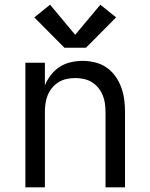

<svg xmlns="http://www.w3.org/2000/svg" viewBox="-20 -797 640 817"><path d="M88 0V-530H171V-434Q181 -458 197 -478.5Q213 -499 234 -512.5Q255 -526 280.5 -532Q306 -538 332 -538Q358 -538 384.5 -531.5Q411 -525 433 -510Q455 -495 471 -472.5Q487 -450 496 -425Q505 -400 508.5 -373.5Q512 -347 512 -320V0H429V-320Q429 -338 426.5 -356.5Q424 -375 417 -392Q410 -409 398 -423.5Q386 -438 370.5 -447.5Q355 -457 336.5 -461Q318 -465 300 -465Q282 -465 263.5 -461Q245 -457 229.5 -447.5Q214 -438 202 -423.5Q190 -409 183 -392Q176 -375 173.5 -356.5Q171 -338 171 -320V0ZM346 -594H254L126 -723L193 -777L300 -649L407 -777L474 -723Z"/></svg>

Font: Iosevka Curly Extended
Style: Regular
Weight: 400
Width: 7
Monospace: yes
Designer: Belleve Invis
Foundry: Belleve Invis
Version: Version 11.1.0; ttfautohint (v1.8.3)